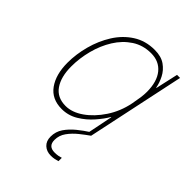

<svg xmlns="http://www.w3.org/2000/svg" viewBox="-215 -649 977 977"><g transform="rotate(45 273.5 -160.5)"><path d="M197 10Q125 10 88 -41.5Q51 -93 51 -178Q51 -239 68 -302.5Q85 -366 118.5 -419.5Q152 -473 202.5 -505.5Q253 -538 319 -538Q366 -538 395 -517.5Q424 -497 439.5 -466.5Q455 -436 460 -407H462L489 -528H511L399 0H377L405 -139H403Q386 -109 355.5 -74Q325 -39 284.5 -14.5Q244 10 197 10ZM200 -15Q246 -15 293.5 -48Q341 -81 378.5 -137.5Q416 -194 430 -264Q436 -295 439 -317Q442 -339 442 -358Q442 -432 409 -472.5Q376 -513 318 -513Q260 -513 215 -483.5Q170 -454 139.5 -405Q109 -356 93.5 -296.5Q78 -237 78 -178Q78 -103 108.5 -59Q139 -15 200 -15ZM325 217Q295 217 275.5 199Q256 181 256 149Q256 113 275.5 84.5Q295 56 324.5 32Q354 8 384 -11L399 0Q376 16 348.5 38Q321 60 301.5 87Q282 114 282 147Q282 192 328 192Q342 192 353 190Q364 188 373 185V209Q364 212 352 214.5Q340 217 325 217Z"/></g></svg>

Font: Noto Sans Thin
Style: Italic
Weight: 100
Italic angle: -12°
Designer: Monotype Design Team
Foundry: Monotype Imaging Inc.
Version: Version 2.013; ttfautohint (v1.8.4.7-5d5b)